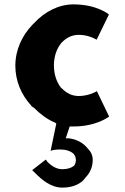

<svg xmlns="http://www.w3.org/2000/svg" viewBox="-20 -555 570 876"><path d="M422 -139C410 -132 379 -117 339 -117C309 -117 284 -129 261 -153H260L258 -155C238 -181 226 -216 226 -257C226 -296 238 -332 259 -358L260 -360H261C282 -383 309 -396 339 -396C378 -396 406 -382 421 -374C440 -412 458 -451 477 -489C477 -489 423 -535 315 -535C248 -535 184 -502 135 -449L128 -442C81 -393 50 -328 50 -255C50 -186 77 -123 121 -75V-77V-75C122 -74 123 -72 124 -71L131 -65H132L134 -64C164 -34 196 -10 230 4L237 8L211 133C219 130 233 127 254 127C281 127 302 134 316 147L318 149V150C327 162 330 181 320 198V199L318 201C306 211 288 217 264 217C233 217 210 197 196 183C193 179 191 176 189 173L127 221C128 223 132 226 136 230L144 238C168 262 211 301 264 301C309 301 340 287 361 267V266L370 256V255C392 233 403 205 403 175C403 151 393 135 379 121L372 113C351 91 319 78 292 76H280L298 22H315C416 22 470 -18 478 -23ZM122 -70H121V-79V-78ZM125 -74 124 -75ZM292 76Z"/></svg>

Font: Hussar Woodtype
Style: SeBd
Weight: 900
Foundry: Cannot Into Space Fonts
Version: Version 1.07